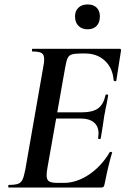

<svg xmlns="http://www.w3.org/2000/svg" viewBox="-20 -845 571 865"><path d="M20 -12Q48 -12 61.5 -17Q75 -22 81.5 -36Q88 -50 94 -81L175 -544Q179 -563 179 -578Q179 -599 167.5 -606Q156 -613 126 -613Q124 -613 124 -619Q124 -625 126 -625H519Q527 -625 525 -616L504 -482Q504 -479 500 -479Q497 -479 494.5 -480.5Q492 -482 492 -483Q488 -538 453 -571Q418 -604 363 -604H345Q316 -604 303 -599.5Q290 -595 284.5 -583Q279 -571 274 -543L193 -85Q190 -67 190 -55Q190 -35 201 -28Q212 -21 241 -21H267Q325 -21 381 -58.5Q437 -96 474 -159Q475 -162 481 -160.5Q487 -159 485 -157Q469 -105 451 -15Q449 -6 446 -3Q443 0 435 0H20Q17 0 17 -6Q17 -12 20 -12ZM422 -223Q424 -237 424 -243Q424 -276 403 -293.5Q382 -311 344 -311H187L191 -339H351Q397 -339 421.5 -356.5Q446 -374 455 -415Q456 -420 462 -419.5Q468 -419 467 -414Q463 -386 455 -352Q455 -348 450 -325Q447 -307 443 -278Q441 -267 439 -253Q437 -239 434 -222Q433 -218 427 -218.5Q421 -219 422 -223ZM318 -771Q318 -796 333.5 -810.5Q349 -825 375 -825Q401 -825 415.5 -810.5Q430 -796 430 -771Q430 -744 415.5 -728.5Q401 -713 375 -713Q349 -713 333.5 -728.5Q318 -744 318 -771Z"/></svg>

Font: Cormorant Infant
Style: Bold Italic
Weight: 700
Italic angle: -10°
Designer: Christian Thalmann (Catharsis Fonts)
Foundry: Catharsis Fonts
Version: Version 4.000